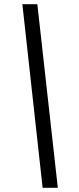

<svg xmlns="http://www.w3.org/2000/svg" viewBox="-20 -730 374 910"><path d="M182 160 86 -710H157L254 160Z"/></svg>

Font: TypoPRO Source Sans Pro
Style: Italic
Weight: 600
Italic angle: -11°
Designer: Paul D. Hunt
Foundry: Adobe Systems Incorporated
Version: Version 1.075;PS 2.000;hotconv 1.0.86;makeotf.lib2.5.63406